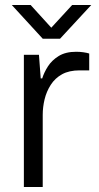

<svg xmlns="http://www.w3.org/2000/svg" viewBox="-20 -744 392 764"><path d="M75 0V-526H135L142 -432H148Q155 -455 170.5 -479.5Q186 -504 213.5 -521Q241 -538 283 -538Q298 -538 312 -536Q326 -534 335 -531V-464H297Q255 -464 227 -448.5Q199 -433 182 -406.5Q165 -380 157.5 -349Q150 -318 150 -287V0ZM27 -724H102L203 -613H165L267 -724H343L219 -590H150Z"/></svg>

Font: Archivo SemiExpanded Light
Style: Regular
Weight: 300
Width: 6
Designer: Hector Gatti
Foundry: Omnibus-Type
Version: Version 2.001